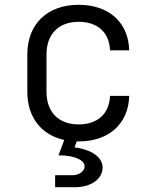

<svg xmlns="http://www.w3.org/2000/svg" viewBox="-20 -580 640 801"><path d="M210 201H293C362 201 408 165 408 119C408 66 341 40 291 35L300 10C302 10 305 10 308 10C434 10 516 -63 519 -180H439C436 -105 387 -61 308 -61C226 -61 174 -111 174 -197V-353C174 -439 226 -489 308 -489C387 -489 436 -445 439 -370H519C516 -487 434 -560 308 -560C179 -560 94 -481 94 -353V-197C94 -90 153 -17 248 4L224 68C292 68 333 88 333 114C333 133 312 151 282 151H210Z"/></svg>

Font: JetBrains Mono Light
Style: Regular
Weight: 336
Monospace: yes
Designer: Philipp Nurullin, Konstantin Bulenkov
Foundry: JetBrains
Version: Version 2.305